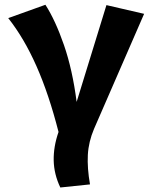

<svg xmlns="http://www.w3.org/2000/svg" viewBox="-20 -581 655 826"><path d="M437.9 -559 600 -521.5 384.6 -26.7Q361 28.7 357.9 85.4Q354.9 142.1 367.2 212.3L239.5 225.6Q212.3 168.7 211 109.5Q209.7 50.3 231.8 -13.3Q190.3 -175.9 136.9 -296.4Q83.6 -416.9 15.4 -503.1L175.4 -560.5Q218.5 -493.3 255.1 -387.4Q291.8 -281.5 309.7 -142.6Z"/></svg>

Font: FiraCode Nerd Font Mono
Style: Bold
Weight: 700
Monospace: yes
Designer: Carrois Corporate, Edenspiekermann AG, Nikita Prokopov
Foundry: Carrois Corporate, Edenspiekermann AG, Nikita Prokopov
Version: Version 6.002;Nerd Fonts 3.3.0